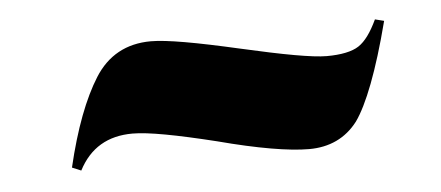

<svg xmlns="http://www.w3.org/2000/svg" viewBox="-28 -445 586 255"><g transform="rotate(-5 265.0 -318.0)"><path d="M179 -398C146 -398 121 -384 104 -357C87 -330 72 -291 60 -240C60 -240 72 -235 72 -235C72 -235 72 -235 72 -235C87 -264 111 -278 144 -278C144 -278 144 -278 144 -278C165 -278 202 -271 255 -258C308 -244 349 -237 376 -237C403 -237 425 -247 441 -268C456 -289 473 -332 490 -398C490 -398 478 -401 478 -401C478 -401 478 -401 478 -401C470 -384 462 -373 453 -367C444 -361 429 -358 410 -358C391 -358 353 -365 296 -378C239 -391 200 -398 179 -398C179 -398 179 -398 179 -398Z"/></g></svg>

Font: Abril Fatface Utterance
Style: Regular
Weight: 500
Designer: Veronika Burian, Jos Scaglione
Foundry: TypeTogether
Version: ""